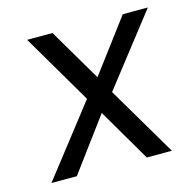

<svg xmlns="http://www.w3.org/2000/svg" viewBox="-78 -558 639 636"><g transform="rotate(-15 241.0 -239.5)"><path d="M23 0 209 -239 68 -479H155L261 -299L396 -479H482L295 -239L436 0H350L244 -181L110 0Z"/></g></svg>

Font: Karla
Style: Italic
Weight: 400
Italic angle: -8°
Designer: Jonathan Pinhorn
Version: Version 2.004;gftools[0.9.33]